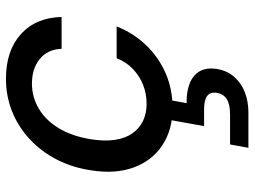

<svg xmlns="http://www.w3.org/2000/svg" viewBox="-122 -450 833 628"><g transform="rotate(-90 294.0 -136.5)"><path d="M254 12Q183 12 132.5 -21.5Q82 -55 60 -114.5Q38 -174 50 -252Q59 -315 85.5 -366.5Q112 -418 152.5 -455.5Q193 -493 243 -513Q293 -533 350 -533Q442 -533 496 -484Q550 -435 552 -351H448Q446 -397 414.5 -422.5Q383 -448 334 -448Q290 -448 252 -425.5Q214 -403 188 -360Q162 -317 152 -255Q145 -211 150 -177Q155 -143 171 -120Q187 -97 211.5 -85Q236 -73 268 -73Q301 -73 330 -84.5Q359 -96 382 -118Q405 -140 417 -171H521Q500 -117 460.5 -75.5Q421 -34 368.5 -11Q316 12 254 12ZM124 260 135 200H234Q266 200 283.5 189Q301 178 304 155Q307 135 293.5 125Q280 115 249 115H195L217 -7H282L270 58Q306 57 333.5 67.5Q361 78 374 100Q387 122 382 156Q377 189 357 212.5Q337 236 306.5 248Q276 260 240 260Z"/></g></svg>

Font: DM Sans 10pt Medium
Style: Italic
Weight: 500
Italic angle: -10°
Version: Version 4.004;gftools[0.9.30]